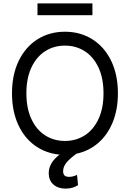

<svg xmlns="http://www.w3.org/2000/svg" viewBox="-20 -904 767 1133"><path d="M431.6 2.9Q394.5 29.3 373.5 54Q352.5 78.6 352.5 106.4Q352.5 123 360.6 131.3Q368.7 139.6 388.7 139.6Q411.1 139.6 434.6 127.9L440.4 188.5Q427.7 197.3 408.9 203.1Q390.1 209 367.2 209Q323.2 209 295.7 185.3Q268.1 161.6 267.6 118.2Q267.6 56.6 331.5 8.3Q249 0.5 185.3 -45.7Q121.6 -91.8 86.2 -170.9Q50.8 -250 50.8 -353.5Q50.8 -463.4 90.8 -545.7Q130.9 -627.9 201.7 -672.4Q272.5 -716.8 363.3 -716.8Q453.6 -716.8 524.7 -672.4Q595.7 -627.9 635.7 -545.7Q675.8 -463.4 675.8 -353.5Q675.8 -258.3 645.3 -183.1Q614.7 -107.9 559.6 -60.3Q504.4 -12.7 431.6 2.9ZM363.3 -634.8Q298.3 -634.8 246.8 -602.1Q195.3 -569.3 165.5 -505.9Q135.7 -442.4 135.7 -353.5Q135.7 -264.6 165.5 -201.2Q195.3 -137.7 246.8 -105Q298.3 -72.3 363.3 -72.3Q428.2 -72.3 479.7 -105Q531.2 -137.7 561 -201.2Q590.8 -264.6 590.8 -353.5Q590.8 -442.4 561 -505.9Q531.2 -569.3 479.7 -602.1Q428.2 -634.8 363.3 -634.8ZM525.4 -814.5H201.2V-883.8H525.4Z"/></svg>

Font: Pretendard Std
Style: Regular
Weight: 400
Designer: Base glyphs from Inter by Rasmus Andersson; Hangeul glyphs from Noto Sans CJK(Source Han Sans) by Jang Soo-young and Kan
Foundry: Kil Hyung-jin
Version: Version 1.309